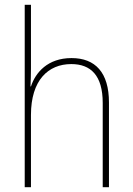

<svg xmlns="http://www.w3.org/2000/svg" viewBox="-20 -780 553 800"><path d="M109 -495V-760H83V0H109V-301C109 -446 181 -513 277 -513C358 -513 408 -466 408 -351V0H434V-353C434 -478 377 -538 278 -538C179 -538 128 -478 109 -420H107C108 -446 109 -464 109 -495Z"/></svg>

Font: Noto Sans Hebrew SemiCondensed Thin
Style: Regular
Weight: 100
Width: 4
Designer: Monotype Design Team
Foundry: Monotype Imaging Inc.
Version: Version 2.004